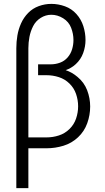

<svg xmlns="http://www.w3.org/2000/svg" viewBox="-20 -763 540 988"><path d="M64 205V-515Q64 -548 69.5 -580.5Q75 -613 88.5 -643Q102 -673 125 -696.5Q148 -720 179.5 -731.5Q211 -743 244 -743Q280 -743 314.5 -730.5Q349 -718 373.5 -690.5Q398 -663 409 -628Q420 -593 420 -557Q420 -523 408 -490Q396 -457 370 -433Q347 -412 318 -402Q351 -391 379 -367Q413 -339 428.5 -298.5Q444 -258 444 -215Q444 -171 429 -129Q414 -87 381.5 -56.5Q349 -26 306.5 -13Q264 0 220 0H126V205ZM126 -56H220Q252 -56 283 -66Q314 -76 337.5 -99Q361 -122 371.5 -153Q382 -184 382 -216Q382 -248 371.5 -279Q361 -310 337.5 -333Q314 -356 283 -366Q252 -376 220 -376H176V-432H242Q266 -432 289 -440.5Q312 -449 328 -467.5Q344 -486 351 -509.5Q358 -533 358 -557Q358 -589 346 -620Q334 -651 305 -669Q276 -687 244 -687Q215 -687 189.5 -671Q164 -655 150.5 -628.5Q137 -602 131.5 -573Q126 -544 126 -515Z"/></svg>

Font: Iosevka SS01 Light
Style: Regular
Weight: 300
Monospace: yes
Designer: Belleve Invis
Foundry: Belleve Invis
Version: 2.3.3; ttfautohint (v1.8.3)